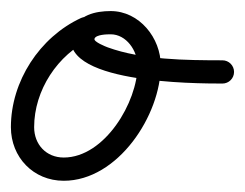

<svg xmlns="http://www.w3.org/2000/svg" viewBox="-31 -301 443 347"><path d="M115.5 -268.5C115.5 -268.5 115.5 -268.5 115.5 -268.5C40.5 -233.8 -11.3 -153.9 -11.3 -71.2C-11.3 -16.8 29.3 25.7 84.2 25.7C182.3 25.7 259.6 -93.2 259.6 -182.5C259.6 -232.4 220.9 -281 169 -281C141.7 -281 110.3 -274 100.2 -244.9C100.2 -244.9 100.2 -245 100.2 -245C100.2 -245 100.2 -245.1 100.2 -245.1C66.2 -149.9 323.5 -150.1 371 -150C382.6 -150 392 -159.4 392 -171C392 -182.6 382.6 -192 371 -192C371 -192 371 -192 371 -192C305.1 -192.1 226.2 -192.7 163.7 -215.4C160.4 -216.6 137.8 -225.5 139.8 -230.9C139.8 -230.9 139.8 -231 139.8 -231C139.8 -231 139.8 -231.1 139.8 -231.1C142.5 -238.7 162.6 -239 169 -239C197.4 -239 217.6 -209.2 217.6 -182.5C217.6 -116.8 158.3 -16.3 84.2 -16.3C52.5 -16.3 30.7 -39.9 30.7 -71.2C30.7 -137.6 73 -202.5 133.2 -230.4C143.7 -235.3 148.3 -247.8 143.4 -258.3C138.5 -268.8 126.1 -273.4 115.5 -268.5Z"/></svg>

Font: FRB American Cursive Guidelines Medium
Style: Italic
Weight: 500
Italic angle: -25°
Version: Version 2.0;Modular Font Editor K font №1